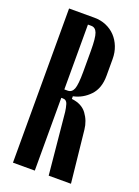

<svg xmlns="http://www.w3.org/2000/svg" viewBox="-135 -758 592 818"><g transform="rotate(20 160.5 -349.5)"><path d="M147 -699Q176 -699 200.5 -688.5Q225 -678 242.5 -659.5Q260 -641 270 -615.5Q280 -590 280 -560V-484Q280 -427 249 -394.5Q218 -362 175 -353V-341Q221 -336 243.5 -305.5Q266 -275 270 -236L295 0H194L167 -279Q165 -296 160 -313Q155 -330 138 -330H131V0H32V-699ZM181 -561Q181 -620 173 -641Q165 -662 146 -662H131V-368H146Q165 -368 173 -388Q181 -408 181 -467Z"/></g></svg>

Font: Moniqa ExtBd Cond Paragraph
Style: Regular
Weight: 800
Width: 3
Designer: Rajesh Rajput
Foundry: Rajesh Rajput
Version: Version 1.000